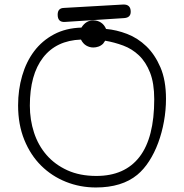

<svg xmlns="http://www.w3.org/2000/svg" viewBox="-20 -833 814 849"><path d="M449 -705Q495 -701 542 -683Q589 -665 627 -628.5Q665 -592 689.5 -535Q714 -478 714 -396Q714 -346 705 -296Q696 -246 679.5 -201.5Q663 -157 639.5 -120.5Q616 -84 587 -60Q519 -4 404 -4Q334 -4 271.5 -29Q209 -54 162 -100.5Q115 -147 87.5 -214.5Q60 -282 60 -367Q60 -436 78 -498Q96 -560 131 -606.5Q166 -653 218.5 -681Q271 -709 340 -711Q360 -743 393 -743Q411 -743 426 -733.5Q441 -724 449 -705ZM338 -658Q229 -654 170.5 -578.5Q112 -503 112 -366Q112 -303 130.5 -246.5Q149 -190 186 -147.5Q223 -105 278 -80Q333 -55 406 -55Q532 -55 597 -139.5Q662 -224 662 -394Q662 -465 643.5 -512Q625 -559 594.5 -588Q564 -617 525 -631.5Q486 -646 445 -653L436 -640Q427 -631 415.5 -627Q404 -623 393 -623Q376 -623 361.5 -631.5Q347 -640 338 -658ZM529 -753 267 -736Q235 -734 235 -768Q235 -798 264 -798H263L525 -813Q558 -814 558 -781Q558 -755 529 -753Z"/></svg>

Font: Nelagoney
Style: Regular
Weight: 400
Designer: Kanati
Foundry: Kanati and Michael Everson
Version: Version 2.000